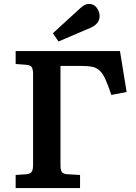

<svg xmlns="http://www.w3.org/2000/svg" viewBox="-20 -961 693 981"><path d="M60 0V-67L117 -71Q134 -73 141.5 -82.5Q149 -92 149 -122V-582Q149 -605 143 -616.5Q137 -628 114 -630L60 -634V-700H593L627 -491L549 -476Q532 -526 518.5 -556Q505 -586 489 -600.5Q473 -615 452.5 -619.5Q432 -624 402 -624H289V-118Q289 -94 295 -83.5Q301 -73 322 -71L389 -67V0ZM279 -749 250 -791 390 -919Q404 -932 414.5 -936.5Q425 -941 435 -941Q460 -941 474.5 -921Q489 -901 489 -879Q489 -838 440 -818Z"/></svg>

Font: Literata 7pt SemiBold
Style: Regular
Weight: 600
Designer: Latin by Veronika Burian and Jose Scaglione. Greek by Irene Vlachou. Cyrillic by Vera Evstafieva.
Foundry: TypeTogether
Version: Version 3.002